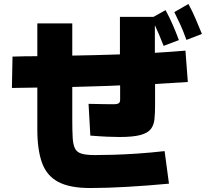

<svg xmlns="http://www.w3.org/2000/svg" viewBox="-20 -875 1040 967"><path d="M919 -674Q902 -721 887 -753.5Q872 -786 858 -814L929 -855Q949 -818 965.5 -779.5Q982 -741 997 -704ZM40 -432 43 -590Q74 -591 105.5 -591.5Q137 -592 168 -592V-757H344V-595Q404 -596 464 -597.5Q524 -599 584 -601V-790H753L814 -824Q834 -787 850.5 -749Q867 -711 881 -673L804 -644Q780 -706 760 -748V-609Q799 -611 837.5 -614Q876 -617 914 -620L926 -462Q845 -457 761 -452V-345Q761 -305 758 -275Q755 -245 739.5 -225Q724 -205 687 -195Q650 -185 582 -185Q557 -185 521.5 -186.5Q486 -188 435 -192L426 -352Q471 -351 504.5 -350.5Q538 -350 554 -350Q569 -350 577 -354.5Q585 -359 585 -372V-445Q525 -442 464.5 -440.5Q404 -439 344 -437V-273Q344 -217 346 -182Q348 -147 357.5 -127.5Q367 -108 391 -101Q415 -94 458 -94Q494 -94 549.5 -95.5Q605 -97 672 -101.5Q739 -106 809 -114L831 50Q725 60 621 66Q517 72 434 72Q331 72 273 41Q215 10 191.5 -55.5Q168 -121 168 -223V-434Q106 -433 40 -432Z"/></svg>

Font: Murecho Black
Style: Regular
Weight: 900
Designer: Neil Summerour
Foundry: Positype
Version: Version 1.010; ttfautohint (v1.8.3)